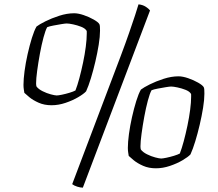

<svg xmlns="http://www.w3.org/2000/svg" viewBox="-20 -771 1003 883"><path d="M217 -287Q184 -287 158 -298.5Q132 -310 115 -324Q98 -338 92 -344Q91 -351 89.5 -360Q88 -369 88 -381Q88 -407 93 -444.5Q98 -482 107 -522Q116 -562 126.5 -596Q137 -630 148 -649Q161 -659 189 -673Q217 -687 252.5 -698.5Q288 -710 321 -710Q340 -710 365 -701.5Q390 -693 411 -681Q432 -669 437 -660Q439 -656 439.5 -648.5Q440 -641 440 -630Q440 -603 434 -565.5Q428 -528 418.5 -487.5Q409 -447 398 -411Q387 -375 376 -351Q365 -339 339.5 -324Q314 -309 281.5 -298Q249 -287 217 -287ZM241 -332Q248 -332 265 -335.5Q282 -339 300 -344.5Q318 -350 327 -355Q336 -378 345 -411.5Q354 -445 362 -483Q370 -521 374.5 -556Q379 -591 379 -616Q379 -622 379 -625.5Q379 -629 378 -630Q371 -641 353 -648Q335 -655 316 -659Q297 -663 287 -663Q280 -663 262 -660Q244 -657 225.5 -653.5Q207 -650 197 -646Q189 -632 180 -598.5Q171 -565 163.5 -524Q156 -483 151 -446Q146 -409 146 -388Q146 -383 146.5 -379Q147 -375 148 -373Q157 -361 176 -351.5Q195 -342 214 -337Q233 -332 241 -332ZM361 92Q350 92 335.5 87.5Q321 83 312 76L535 -513Q558 -574 574 -620.5Q590 -667 601 -700Q612 -733 617 -751Q636 -749 649.5 -740.5Q663 -732 670 -723ZM697 3Q664 3 638 -8.5Q612 -20 595 -34Q578 -48 572 -54Q571 -61 569.5 -70Q568 -79 568 -91Q568 -117 573 -154.5Q578 -192 587 -232Q596 -272 606.5 -306Q617 -340 628 -359Q641 -369 669 -383Q697 -397 732.5 -408.5Q768 -420 801 -420Q820 -420 845 -411.5Q870 -403 891 -391Q912 -379 917 -370Q919 -366 919.5 -358.5Q920 -351 920 -340Q920 -313 914 -275.5Q908 -238 898.5 -197.5Q889 -157 878 -121Q867 -85 856 -61Q845 -49 819.5 -34Q794 -19 761.5 -8Q729 3 697 3ZM721 -42Q728 -42 745 -45.5Q762 -49 780 -54.5Q798 -60 807 -65Q816 -88 825 -121.5Q834 -155 842 -193Q850 -231 854.5 -266Q859 -301 859 -326Q859 -332 859 -335.5Q859 -339 858 -340Q851 -351 833 -358Q815 -365 796 -369Q777 -373 767 -373Q760 -373 742 -370Q724 -367 705.5 -363.5Q687 -360 677 -356Q669 -342 660 -308.5Q651 -275 643.5 -234Q636 -193 631 -156Q626 -119 626 -98Q626 -93 626.5 -89Q627 -85 628 -83Q637 -71 656 -61.5Q675 -52 694 -47Q713 -42 721 -42Z"/></svg>

Font: Texturina 12pt Thin
Style: Italic
Weight: 250
Italic angle: -11°
Designer: Guillermo Torres Carreño
Foundry: Omnibus-Type
Version: Version 1.002